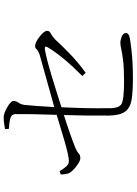

<svg xmlns="http://www.w3.org/2000/svg" viewBox="130 -911 740 1040"><g transform="rotate(-90 500.0 -391.0)"><path d="M93 -438Q107 -414 119.5 -401Q132 -388 148 -388Q175 -388 259.5 -412.5Q344 -437 398 -454Q403 -597 402 -680Q400 -699 379 -705Q358 -711 322 -713L321 -734Q357 -741 385 -741Q406 -741 439.5 -721.5Q473 -702 473 -688Q473 -673 464 -661Q455 -649 452 -630Q446 -577 440 -467Q598 -512 726 -547Q745 -554 753 -562.5Q761 -571 770 -571Q790 -571 821.5 -546.5Q853 -522 853 -506Q853 -493 839.5 -486.5Q826 -480 807 -463Q781 -434 733 -387Q685 -340 626 -297L608 -315Q711 -416 763 -501Q775 -521 753 -518Q704 -510 608.5 -481Q513 -452 439 -428Q432 -278 434 -178Q432 -119 455 -104Q478 -89 578 -89Q650 -89 691 -94Q732 -99 753.5 -104Q775 -109 788 -109Q803 -109 822 -101.5Q841 -94 841 -78Q841 -60 796 -55Q706 -41 602 -41Q529 -41 483.5 -47.5Q438 -54 416.5 -82Q395 -110 394 -171Q393 -302 397 -415Q304 -386 217 -352Q194 -341 187.5 -333.5Q181 -326 161 -326Q148 -326 120.5 -346.5Q93 -367 82 -387Q75 -408 75 -432Z"/></g></svg>

Font: Minh Nguyen ExtraLight
Style: Regular
Weight: 250
Designer: Ryoko NISHIZUKA 西塚涼子 (kana & ideographs); Frank Grießhammer (Latin, Greek & Cyrillic); Wenlong ZHANG 张文龙 (bopomofo); San
Foundry: Adobe
Version: Version 1.100;July 7, 2023;FontCreator 14.0.0.2814 64-bit